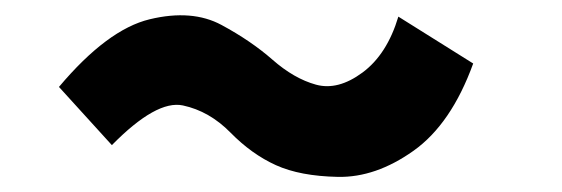

<svg xmlns="http://www.w3.org/2000/svg" viewBox="-20 -476 743 254"><path d="M58 -361Q122 -437 178 -450.5Q234 -464 273 -443Q312 -422 340.5 -397Q369 -372 398 -364Q427 -356 459.5 -380Q492 -404 507 -454L606 -392Q577 -312 527 -276.5Q477 -241 427 -242Q377 -243 345 -257.5Q313 -272 285 -300.5Q257 -329 222 -336.5Q187 -344 128 -284Z"/></svg>

Font: KN Bobohei
Style: Bold
Weight: 700
Designer: Kingnam Type Foundry
Version: Version 1.710;March 18, 2023